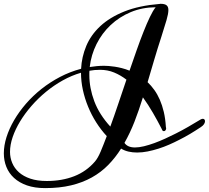

<svg xmlns="http://www.w3.org/2000/svg" viewBox="-20 -823 1089 1001"><path d="M1026.9 -200.7Q1032.7 -203.6 1037.6 -203.6Q1043 -203.6 1045.9 -200Q1048.8 -196.3 1048.8 -190.9Q1048.8 -183.6 1043.5 -175.5Q1038.1 -167.5 1026.9 -160.2Q999 -141.6 971.2 -125Q943.4 -108.4 914.1 -93.8Q889.6 -81.1 862.3 -69.1Q835 -57.1 806.6 -48.1Q778.3 -39.1 749.8 -33.4Q721.2 -27.8 694.8 -27.8Q671.4 -27.8 650.6 -32.5Q629.9 -37.1 611.3 -48.3Q581.5 -1 544.2 37.1Q506.8 75.2 458.7 102.1Q410.6 128.9 350.6 143.3Q290.5 157.7 215.3 157.7Q161.1 157.7 120.6 143.6Q80.1 129.4 53.2 104.7Q26.4 80.1 13.2 47.1Q0 14.2 0 -23.4Q0 -64 13.9 -108.2Q27.8 -152.3 53.5 -196.3Q79.1 -240.2 115.2 -282Q151.4 -323.7 196 -359.1Q240.7 -394.5 293 -421.9Q345.2 -449.2 402.8 -464.4Q405.8 -525.9 429.7 -583.3Q453.6 -640.6 502.7 -686.5Q551.8 -732.4 628.4 -763.2Q705.1 -793.9 814 -802.7Q814.5 -802.7 814.9 -803Q815.4 -803.2 816.4 -803.2Q838.4 -803.2 848.1 -795.7Q857.9 -788.1 857.9 -771Q857.9 -751.5 848.1 -718Q838.4 -684.6 821.3 -631.3Q800.8 -568.4 783.7 -510.3Q766.6 -452.1 749.5 -394.5Q768.1 -377 784.4 -354.2Q800.8 -331.5 813.2 -303Q825.7 -274.4 834 -239.3Q842.3 -204.1 844.7 -162.1Q846.2 -157.7 846.2 -153.8Q846.2 -148.4 843 -143.8Q839.8 -139.2 834.5 -139.2Q828.6 -139.2 826.7 -143.1Q824.7 -147 821.8 -153.3Q801.3 -193.4 777.1 -235.1Q752.9 -276.9 725.1 -315.4Q704.1 -247.6 681.2 -188.7Q658.2 -129.9 628.9 -78.1Q645 -54.2 683.6 -54.2Q704.6 -54.2 730.7 -60.5Q756.8 -66.9 784.9 -77.1Q813 -87.4 841.8 -100.6Q870.6 -113.8 897.5 -127.4Q929.7 -143.6 961.4 -161.9Q993.2 -180.2 1026.9 -200.7ZM475.1 19Q490.2 1.5 504.9 -33.2Q519.5 -67.9 536.6 -113.3Q506.3 -146 481.7 -184.8Q457 -223.6 439.5 -266.4Q421.9 -309.1 412.1 -354Q402.3 -398.9 402.3 -443.8Q353.5 -429.7 307.1 -403.8Q260.7 -377.9 219.7 -344.2Q178.7 -310.5 144.3 -271Q109.9 -231.4 85 -190.4Q60.1 -149.4 46.1 -108.6Q32.2 -67.9 32.2 -31.2Q32.2 -1 43.7 26.6Q55.2 54.2 78.6 75.2Q102.1 96.2 138.2 108.4Q174.3 120.6 224.1 120.6Q303.2 120.6 366.9 95.7Q430.7 70.8 475.1 19ZM522.5 -480Q532.2 -480 546.6 -479Q561 -478 578.4 -475.3Q595.7 -472.7 615.2 -467.8Q634.8 -462.9 655.3 -454.6Q674.3 -509.8 692.6 -561.8Q710.9 -613.8 728.3 -657.5Q745.6 -701.2 761.5 -734.4Q777.3 -767.6 791.5 -785.2Q721.2 -784.7 661.6 -759.8Q602.1 -734.9 556.9 -692.4Q511.7 -649.9 483.4 -593.5Q455.1 -537.1 447.8 -473.6Q466.3 -476.6 484.9 -478.3Q503.4 -480 522.5 -480ZM555.2 -163.1Q575.7 -219.2 596.4 -281Q617.2 -342.8 639.2 -407.7Q608.4 -431.2 574.7 -445.1Q541 -459 501.5 -459Q486.8 -459 472.9 -457.8Q459 -456.5 446.3 -454.1Q445.8 -448.7 445.8 -443.1Q445.8 -437.5 445.8 -431.6Q445.8 -363.8 471.7 -294.9Q497.6 -226.1 555.2 -163.1Z"/></svg>

Font: Meddon
Style: Regular
Weight: 400
Designer: Vernon Adams
Foundry: Vernon Adams
Version: Version 1.000